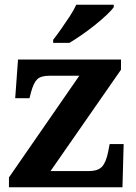

<svg xmlns="http://www.w3.org/2000/svg" viewBox="-20 -786 569 806"><path d="M17.6 0V-41.2L312.9 -468H187Q151.7 -468 136.3 -453.3Q121 -438.6 110 -398L103.8 -373.7H43.8L55.6 -536H487.9V-493.3L192.2 -68H352.8Q391.8 -68 408.6 -86.6Q425.4 -105.3 434.1 -148.9L440.3 -181.1H499.1L494.1 0ZM203.2 -619Q218.2 -638 236.5 -664Q254.8 -690 272.5 -717Q290.1 -744 300.1 -766H457.5V-756Q448.5 -743 427.3 -723Q406.1 -703 378.7 -681Q351.3 -659 323.1 -639.5Q294.8 -620 271.4 -606H203.2Z"/></svg>

Font: Noto Serif Khmer
Style: Regular
Weight: 400
Designer: Danh Hong and the Monotype Design Team
Foundry: Monotype Imaging Inc.
Version: Version 2.003